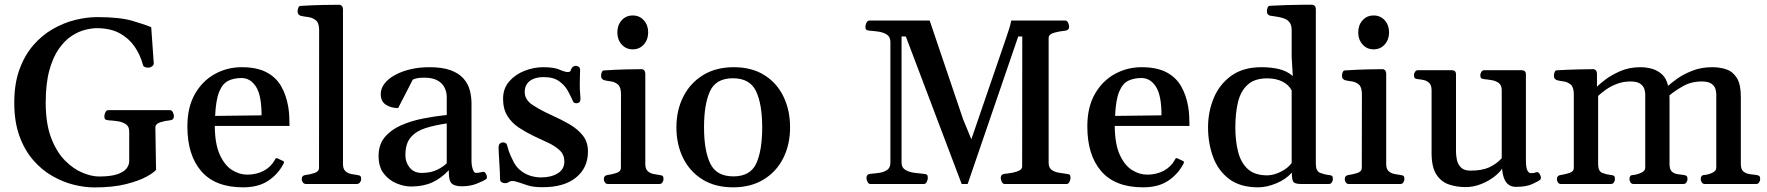

<svg xmlns="http://www.w3.org/2000/svg" viewBox="-20 -780 7492 814"><path d="M380.4 14.6Q338.9 14.6 292.7 3.2Q246.6 -8.3 201.7 -33.9Q156.7 -59.6 120.4 -101.6Q84 -143.6 62.3 -203.6Q40.5 -263.7 40.5 -344.7Q40.5 -425.3 62.5 -485.6Q84.5 -545.9 121.3 -588.4Q158.2 -630.9 204.3 -657.2Q250.5 -683.6 299.3 -695.6Q348.1 -707.5 392.6 -707.5Q487.3 -707.5 541.3 -691.7Q595.2 -675.8 621.1 -664.6L631.8 -513.2Q632.8 -504.9 625.5 -499.3Q618.2 -493.7 612.3 -493.7Q610.8 -493.7 609.6 -493.4Q608.4 -493.2 606.4 -493.2Q599.6 -493.2 593 -496.3Q586.4 -499.5 585.4 -507.3Q574.2 -548.3 550.3 -583Q526.4 -617.7 487.5 -638.9Q448.7 -660.2 391.6 -660.6Q369.6 -660.6 341.1 -653.6Q312.5 -646.5 283.4 -627.4Q254.4 -608.4 229.5 -573Q204.6 -537.6 189.2 -481.7Q173.8 -425.8 173.8 -344.7Q173.8 -255.4 197 -195.1Q220.2 -134.8 256.1 -98.9Q292 -63 330.6 -47.4Q369.1 -31.7 399.9 -31.7Q449.7 -31.7 477.8 -41.5Q505.9 -51.3 516.8 -66.2Q527.8 -81.1 527.8 -96.7V-222.7Q527.8 -243.7 513.9 -253.2Q500 -262.7 479.5 -265.9Q459 -269 439.9 -270Q429.7 -271 426 -274.2Q422.4 -277.3 422.4 -288.1Q422.4 -293.5 426.5 -303.2Q430.7 -313 439 -313H700.7Q709 -313 713.1 -303.2Q717.3 -293.5 717.3 -288.1Q717.3 -271.5 701.2 -270Q679.7 -268.1 659.2 -261.5Q638.7 -254.9 638.7 -238.8L641.6 -60.1Q633.8 -49.3 602.1 -31.5Q570.3 -13.7 514.6 0.5Q459 14.6 380.4 14.6Z M1010.7 14.2Q892.6 14.2 833.5 -54Q774.4 -122.1 774.4 -244.1Q774.4 -325.7 806.4 -381.6Q838.4 -437.5 890.9 -466.3Q943.4 -495.1 1004.4 -495.1Q1068.4 -495.1 1108.9 -474.1Q1149.4 -453.1 1171.4 -415.5Q1193.4 -377.9 1202.1 -327.1Q1205.1 -308.6 1206.3 -288.1Q1207.5 -267.6 1207.5 -246.1H890.6Q891.1 -169.4 911.9 -124Q932.6 -78.6 963.9 -59.1Q995.1 -39.6 1027.8 -39.6Q1066.4 -39.6 1097.2 -55.4Q1127.9 -71.3 1145 -101.6Q1146.5 -104.5 1148.2 -107.4Q1149.9 -110.4 1154.8 -109.4L1178.7 -98.1Q1184.1 -96.2 1184.1 -92.3Q1184.1 -90.3 1183.1 -88.1Q1182.1 -85.9 1181.2 -84.5Q1158.7 -41.5 1117.2 -13.7Q1075.7 14.2 1010.7 14.2ZM892.1 -288.6 1088.9 -291Q1088.9 -376 1065.2 -412.6Q1041.5 -449.2 1003.9 -449.2Q971.2 -449.2 947.3 -437.3Q923.3 -425.3 909.2 -390.6Q895 -356 892.1 -288.6Z M1277.3 0Q1269 0 1264.2 -6.3Q1259.3 -12.7 1259.3 -20Q1259.3 -36.1 1275.4 -38.1Q1293.5 -40 1313 -46.4Q1332.5 -52.7 1332.5 -68.4L1333 -652.8Q1333 -683.1 1318.6 -694.3Q1304.2 -705.6 1285.6 -707.8Q1267.1 -710 1253.4 -713.4Q1248.5 -715.8 1245.1 -719.7Q1241.7 -723.6 1241.7 -732.9Q1241.7 -738.8 1244.6 -746.6Q1247.6 -754.4 1253.4 -754.9Q1306.2 -758.3 1351.3 -759Q1396.5 -759.8 1419.4 -759.8Q1423.3 -759.8 1428.2 -755.9Q1433.1 -752 1434.1 -740.2V-84.5Q1434.1 -64 1444.1 -54.7Q1454.1 -45.4 1468 -42.5Q1481.9 -39.6 1493.7 -38.1Q1503.9 -37.1 1507.6 -33.7Q1511.2 -30.3 1511.2 -21Q1511.2 -13.2 1506.1 -6.6Q1501 0 1492.7 0Z M1585 -118.7Q1585 -167 1611.3 -198.5Q1637.7 -230 1680.4 -248.8Q1723.1 -267.6 1774.2 -277.6Q1825.2 -287.6 1874 -292.5V-368.7Q1874 -389.2 1865 -408Q1856 -426.8 1835.2 -438.7Q1814.5 -450.7 1778.8 -450.7Q1756.8 -450.7 1746.6 -448Q1736.3 -445.3 1730 -442.4L1668 -321.8Q1638.7 -321.8 1616.5 -335.7Q1594.2 -349.6 1594.2 -380.9Q1594.2 -404.8 1609.9 -425.3Q1625.5 -445.8 1653.6 -461.4Q1681.6 -477.1 1719 -486.1Q1756.3 -495.1 1800.3 -495.1Q1855.5 -495.1 1890.6 -482.2Q1925.8 -469.2 1945.1 -447Q1964.4 -424.8 1971.7 -397.5Q1979 -370.1 1979 -340.8V-97.7Q1979 -78.6 1984.4 -62.7Q1989.7 -46.9 1997.6 -46.9Q2004.4 -46.9 2011.5 -48.1Q2018.6 -49.3 2025.9 -51.3Q2034.2 -53.2 2039.3 -44.9Q2044.4 -36.6 2044.4 -29.3Q2044.4 -23.4 2041.5 -21Q2029.8 -12.7 2001.7 -1.5Q1973.6 9.8 1938 9.8Q1909.2 9.8 1896 -1.2Q1882.8 -12.2 1882.8 -49.3V-58.6Q1851.1 -24.4 1812.7 -6.8Q1774.4 10.7 1723.1 10.7Q1693.8 10.7 1661.9 -2.2Q1629.9 -15.1 1607.4 -43.5Q1585 -71.8 1585 -118.7ZM1698.7 -121.6Q1698.7 -91.8 1717 -69.3Q1735.4 -46.9 1767.6 -46.9Q1806.6 -46.9 1833.5 -60.3Q1860.4 -73.7 1874 -87.9V-256.8Q1824.7 -249.5 1785.2 -237.3Q1745.6 -225.1 1722.2 -198.7Q1698.7 -172.4 1698.7 -121.6Z M2280.3 13.7Q2239.7 13.7 2216.3 5.6Q2192.9 -2.4 2179.2 -6.8Q2161.1 -12.7 2152.8 -12.7Q2145 -12.7 2141.1 -10.5Q2137.2 -8.3 2133.1 -5.9Q2128.9 -3.4 2120.6 -3.4Q2112.3 -3.4 2106.2 -7.8Q2100.1 -12.2 2100.1 -19.5Q2100.1 -33.7 2099.1 -52.5Q2098.1 -71.3 2096.9 -91.1Q2095.7 -110.8 2094.7 -127.9Q2093.8 -145 2093.8 -155.3Q2093.8 -166.5 2099.4 -171.4Q2105 -176.3 2111.8 -176.3Q2126.5 -176.3 2129.4 -165.5Q2132.3 -154.8 2137.2 -139.2Q2142.1 -123.5 2159.2 -90.3Q2170.9 -69.3 2189.5 -55.2Q2208 -41 2230 -34.4Q2252 -27.8 2273.9 -27.8Q2315.9 -27.8 2344.2 -44.9Q2372.6 -62 2372.6 -95.2Q2372.6 -123.5 2354 -141.6Q2335.4 -159.7 2305.4 -174.1Q2275.4 -188.5 2240.2 -204.6Q2208 -220.2 2178.7 -239.7Q2149.4 -259.3 2131.1 -288.6Q2112.8 -317.9 2112.8 -361.3Q2112.8 -404.8 2138.7 -434.6Q2164.6 -464.4 2203.6 -479.7Q2242.7 -495.1 2282.2 -495.1Q2328.6 -495.1 2351.8 -484.9Q2375 -474.6 2386.7 -474.6Q2397.5 -474.6 2399.2 -480.2Q2400.9 -485.8 2403.8 -490.7Q2406.7 -496.1 2411.6 -498.5Q2416.5 -501 2421.4 -501Q2428.2 -501 2433.8 -496.6Q2439.5 -492.2 2439.5 -483.9Q2439.5 -479.5 2438.7 -460.9Q2438 -442.4 2438 -420.4Q2438 -398.9 2439.5 -384.3Q2440.9 -369.6 2440.9 -361.8Q2440.9 -350.6 2436 -346.4Q2431.2 -342.3 2424.8 -342.3Q2411.6 -342.3 2409.2 -350.6Q2400.9 -370.1 2387.9 -394Q2375 -418 2350.8 -435.5Q2326.7 -453.1 2284.7 -453.1Q2260.3 -453.1 2242.2 -445.8Q2224.1 -438.5 2214.4 -424.6Q2204.6 -410.6 2204.6 -390.1Q2204.6 -356.9 2238 -335Q2271.5 -313 2319.8 -291Q2359.4 -273.4 2394.3 -253.2Q2429.2 -232.9 2450.9 -205.6Q2472.7 -178.2 2472.7 -137.7Q2472.7 -68.8 2422.4 -27.6Q2372.1 13.7 2280.3 13.7Z M2556.6 0Q2548.3 0 2544.2 -7.3Q2540 -14.6 2540 -20Q2540 -36.1 2556.2 -38.1Q2574.2 -40.5 2593.3 -46.6Q2612.3 -52.7 2612.3 -68.4L2612.8 -379.9Q2612.8 -410.2 2600.1 -421.4Q2587.4 -432.6 2570.3 -434.8Q2553.2 -437 2540 -440.4Q2535.2 -442.9 2531.7 -446.8Q2528.3 -450.7 2528.3 -460Q2528.3 -465.8 2531.2 -473.4Q2534.2 -481 2540 -481.4Q2592.8 -484.9 2635.5 -485.8Q2678.2 -486.8 2701.2 -486.8Q2705.1 -486.8 2710 -482.9Q2714.8 -479 2715.8 -467.3V-84.5Q2715.8 -64 2725.8 -54.7Q2735.8 -45.4 2749.8 -42.5Q2763.7 -39.6 2775.4 -38.1Q2785.6 -37.1 2789.3 -34.2Q2793 -31.2 2793 -20Q2793 -14.6 2788.8 -7.3Q2784.7 0 2776.4 0ZM2662.6 -570.8Q2633.8 -570.8 2615.5 -591.6Q2597.2 -612.3 2597.2 -642.6Q2597.2 -673.3 2615.5 -693.8Q2633.8 -714.4 2662.6 -714.4Q2691.4 -714.4 2709.7 -693.8Q2728 -673.3 2728 -642.6Q2728 -612.3 2709.7 -591.6Q2691.4 -570.8 2662.6 -570.8Z M2847.7 -240.2Q2847.7 -313 2877.2 -370.8Q2906.7 -428.7 2961.2 -461.9Q3015.6 -495.1 3091.3 -495.1Q3166.5 -495.1 3220 -461.9Q3273.4 -428.7 3301.5 -370.8Q3329.6 -313 3329.6 -240.2Q3329.6 -167.5 3300.8 -109.9Q3272 -52.2 3217.5 -19Q3163.1 14.2 3087.9 14.2Q3012.2 14.2 2958.5 -19Q2904.8 -52.2 2876.2 -109.9Q2847.7 -167.5 2847.7 -240.2ZM2964.8 -240.2Q2964.8 -142.1 2991 -87.2Q3017.1 -32.2 3089.4 -32.2Q3161.1 -32.2 3186.3 -87.2Q3211.4 -142.1 3211.4 -240.2Q3211.4 -338.4 3185.3 -393.3Q3159.2 -448.2 3087.4 -448.2Q3015.1 -448.2 2990 -393.1Q2964.8 -337.9 2964.8 -240.2Z M3669.9 0Q3661.6 0 3657.5 -9.8Q3653.3 -19.5 3653.3 -24.9Q3653.3 -41 3669.4 -43Q3689 -44.4 3708.5 -47.4Q3728 -50.3 3741.5 -59.8Q3754.9 -69.3 3754.9 -89.8V-602.5Q3754.9 -623.5 3740.2 -633.1Q3725.6 -642.6 3705.1 -645.8Q3684.6 -648.9 3666.5 -649.9Q3656.2 -650.9 3652.6 -654.1Q3648.9 -657.2 3648.9 -668Q3648.9 -673.3 3653.1 -682.9Q3657.2 -692.4 3665.5 -692.9H3921.4L4063 -274.9L4098.1 -189.5L4244.6 -616.2Q4252.9 -641.1 4258.8 -659.4Q4264.6 -677.7 4267.1 -692.9H4496.1Q4504.4 -692.9 4508.5 -683.1Q4512.7 -673.3 4512.7 -668Q4512.7 -651.9 4496.6 -649.9Q4473.1 -647.9 4449.5 -641.4Q4425.8 -634.8 4425.8 -618.7V-90.3Q4425.8 -69.3 4438.2 -60.1Q4450.7 -50.8 4468.5 -47.9Q4486.3 -44.9 4501 -43Q4511.2 -42 4514.9 -39.1Q4518.6 -36.1 4518.6 -24.9Q4518.6 -19.5 4514.4 -9.8Q4510.3 0 4502 0H4239.3Q4231 0 4226.8 -9.8Q4222.7 -19.5 4222.7 -24.9Q4222.7 -41 4238.8 -43Q4254.4 -44.4 4271.7 -47.6Q4289.1 -50.8 4301.3 -57.1Q4313.5 -63.5 4313.5 -74.2L4314 -625.5H4296.9L4082.5 0H4057.1L3820.3 -625.5H3802.2V-90.3Q3802.2 -69.3 3818.4 -59.8Q3834.5 -50.3 3856.4 -47.4Q3878.4 -44.4 3896 -43Q3906.2 -42 3909.9 -39.1Q3913.6 -36.1 3913.6 -24.9Q3913.6 -19.5 3909.4 -9.8Q3905.3 0 3897 0Z M4826.2 14.2Q4708 14.2 4648.9 -54Q4589.8 -122.1 4589.8 -244.1Q4589.8 -325.7 4621.8 -381.6Q4653.8 -437.5 4706.3 -466.3Q4758.8 -495.1 4819.8 -495.1Q4883.8 -495.1 4924.3 -474.1Q4964.8 -453.1 4986.8 -415.5Q5008.8 -377.9 5017.6 -327.1Q5020.5 -308.6 5021.7 -288.1Q5022.9 -267.6 5022.9 -246.1H4706.1Q4706.5 -169.4 4727.3 -124Q4748 -78.6 4779.3 -59.1Q4810.5 -39.6 4843.3 -39.6Q4881.8 -39.6 4912.6 -55.4Q4943.4 -71.3 4960.4 -101.6Q4961.9 -104.5 4963.6 -107.4Q4965.3 -110.4 4970.2 -109.4L4994.1 -98.1Q4999.5 -96.2 4999.5 -92.3Q4999.5 -90.3 4998.5 -88.1Q4997.6 -85.9 4996.6 -84.5Q4974.1 -41.5 4932.6 -13.7Q4891.1 14.2 4826.2 14.2ZM4707.5 -288.6 4904.3 -291Q4904.3 -376 4880.6 -412.6Q4856.9 -449.2 4819.3 -449.2Q4786.6 -449.2 4762.7 -437.3Q4738.8 -425.3 4724.6 -390.6Q4710.4 -356 4707.5 -288.6Z M5314.5 14.2Q5236.8 14.2 5189.9 -22Q5143.1 -58.1 5122.3 -116.2Q5101.6 -174.3 5101.6 -240.2Q5101.6 -306.2 5125.7 -364.3Q5149.9 -422.4 5200 -458.7Q5250 -495.1 5328.6 -495.1Q5368.7 -495.1 5402.6 -487.1Q5436.5 -479 5460.9 -457.5L5456.1 -539.1V-652.8Q5456.1 -674.8 5446.3 -686.3Q5436.5 -697.8 5421.4 -702.6Q5406.2 -707.5 5390.4 -709.7Q5374.5 -711.9 5362.8 -713.9Q5357.9 -716.3 5354.5 -720.2Q5351.1 -724.1 5351.1 -733.4Q5351.1 -739.3 5354 -747.1Q5356.9 -754.9 5362.8 -755.4Q5397.9 -757.3 5434.1 -758.5Q5470.2 -759.8 5499.8 -759.8Q5529.3 -759.8 5543.9 -759.8Q5547.9 -759.8 5553 -755.9Q5558.1 -752 5558.6 -740.2V-85.4Q5558.6 -54.2 5576.9 -47.1Q5595.2 -40 5613.3 -38.1Q5623.5 -37.1 5627.2 -34.2Q5630.9 -31.2 5630.9 -20Q5630.9 -14.6 5626.7 -7.3Q5622.6 0 5614.3 0H5494.1Q5466.3 0 5461.4 -12.5Q5456.5 -24.9 5457 -48.3Q5431.6 -19.5 5390.9 -2.7Q5350.1 14.2 5314.5 14.2ZM5352.5 -36.6Q5379.4 -36.6 5410.2 -52Q5440.9 -67.4 5456.1 -88.9V-396.5Q5443.8 -420.9 5416.7 -434.3Q5389.6 -447.8 5352.1 -447.8Q5298.8 -447.8 5269.3 -420.7Q5239.7 -393.6 5228.5 -346.7Q5217.3 -299.8 5217.3 -240.2Q5217.3 -183.1 5229 -136.7Q5240.7 -90.3 5270 -63.5Q5299.3 -36.6 5352.5 -36.6Z M5697.8 0Q5689.5 0 5685.3 -7.3Q5681.2 -14.6 5681.2 -20Q5681.2 -36.1 5697.3 -38.1Q5715.3 -40.5 5734.4 -46.6Q5753.4 -52.7 5753.4 -68.4L5753.9 -379.9Q5753.9 -410.2 5741.2 -421.4Q5728.5 -432.6 5711.4 -434.8Q5694.3 -437 5681.2 -440.4Q5676.3 -442.9 5672.9 -446.8Q5669.4 -450.7 5669.4 -460Q5669.4 -465.8 5672.4 -473.4Q5675.3 -481 5681.2 -481.4Q5733.9 -484.9 5776.6 -485.8Q5819.3 -486.8 5842.3 -486.8Q5846.2 -486.8 5851.1 -482.9Q5856 -479 5856.9 -467.3V-84.5Q5856.9 -64 5866.9 -54.7Q5877 -45.4 5890.9 -42.5Q5904.8 -39.6 5916.5 -38.1Q5926.8 -37.1 5930.4 -34.2Q5934.1 -31.2 5934.1 -20Q5934.1 -14.6 5929.9 -7.3Q5925.8 0 5917.5 0ZM5803.7 -570.8Q5774.9 -570.8 5756.6 -591.6Q5738.3 -612.3 5738.3 -642.6Q5738.3 -673.3 5756.6 -693.8Q5774.9 -714.4 5803.7 -714.4Q5832.5 -714.4 5850.8 -693.8Q5869.1 -673.3 5869.1 -642.6Q5869.1 -612.3 5850.8 -591.6Q5832.5 -570.8 5803.7 -570.8Z M6193.4 13.2Q6156.2 13.2 6123.3 2.2Q6090.3 -8.8 6069.8 -40Q6049.3 -71.3 6049.3 -131.8V-397Q6049.3 -418 6040 -427.5Q6030.8 -437 6017.6 -440.2Q6004.4 -443.4 5992.2 -444.3Q5981.9 -445.3 5978.3 -448.5Q5974.6 -451.7 5974.6 -462.4Q5974.6 -467.8 5979 -475.1Q5983.4 -482.4 5991.2 -482.4H6134.8Q6152.8 -482.4 6152.8 -464.8V-136.7Q6152.8 -120.6 6156.7 -102.1Q6160.6 -83.5 6173.8 -70.1Q6187 -56.6 6214.4 -56.6Q6262.2 -56.6 6292.5 -70.1Q6322.8 -83.5 6346.7 -108.9V-397Q6346.7 -418 6335.2 -427.2Q6323.7 -436.5 6306.6 -439.7Q6289.6 -442.9 6273.4 -444.3Q6263.2 -445.3 6259.5 -448.5Q6255.9 -451.7 6255.9 -462.4Q6255.9 -467.8 6260.3 -475.1Q6264.6 -482.4 6272.5 -482.4H6431.2Q6449.2 -482.4 6449.2 -464.8V-103.5Q6449.2 -68.4 6455.6 -57.1Q6461.9 -45.9 6469.7 -45.9Q6476.6 -45.9 6481.9 -46.6Q6487.3 -47.4 6493.2 -49.8Q6501.5 -52.2 6507.1 -43.2Q6512.7 -34.2 6512.7 -25.9Q6512.7 -20.5 6509.8 -18.1Q6503.4 -12.2 6477.1 0Q6450.7 12.2 6407.2 12.2Q6388.2 12.2 6375.7 2.9Q6363.3 -6.3 6356.7 -23.7Q6350.1 -41 6348.1 -65.4Q6338.4 -48.8 6314.2 -30.3Q6290 -11.7 6258.3 0.7Q6226.6 13.2 6193.4 13.2Z M6597.2 0Q6588.9 0 6584.7 -7.3Q6580.6 -14.6 6580.6 -20Q6580.6 -36.1 6596.7 -38.1Q6614.7 -40.5 6633.5 -46.6Q6652.3 -52.7 6652.3 -68.4V-379.9Q6652.3 -410.2 6639.2 -421.4Q6626 -432.6 6608.9 -434.8Q6591.8 -437 6579.6 -440.4Q6574.7 -442.9 6571.3 -446.8Q6567.9 -450.7 6567.9 -460Q6567.9 -465.8 6570.8 -473.6Q6573.7 -481.4 6579.6 -481.9Q6630.9 -484.9 6672.6 -485.8Q6714.4 -486.8 6735.8 -486.8Q6739.7 -486.8 6744.6 -482.9Q6749.5 -479 6750.5 -467.3V-412.6Q6759.3 -421.9 6784.9 -441.7Q6810.5 -461.4 6848.9 -478.3Q6887.2 -495.1 6934.6 -495.1Q6958.5 -495.1 6982.4 -488.8Q7006.3 -482.4 7025.4 -465.6Q7044.4 -448.7 7052.2 -416Q7063.5 -426.8 7089.4 -445.6Q7115.2 -464.4 7153.6 -479.7Q7191.9 -495.1 7239.3 -495.1Q7272.5 -495.1 7299.8 -485.6Q7327.1 -476.1 7343.8 -449Q7360.4 -421.9 7360.4 -369.6V-84.5Q7360.4 -61.5 7371.8 -52.5Q7383.3 -43.5 7398.7 -41.7Q7414.1 -40 7426.3 -38.1Q7434.6 -37.1 7438.5 -33.9Q7442.4 -30.8 7442.4 -20Q7442.4 -14.6 7438.2 -7.3Q7434.1 0 7425.8 0H7207Q7198.7 0 7194.6 -7.3Q7190.4 -14.6 7190.4 -20Q7190.4 -27.8 7193.4 -32.7Q7196.3 -37.6 7205.6 -38.1Q7221.2 -39.1 7238.8 -47.1Q7256.3 -55.2 7256.3 -68.4V-380.4Q7256.3 -389.6 7252.9 -402.3Q7249.5 -415 7236.3 -424.8Q7223.1 -434.6 7194.3 -434.6Q7149.9 -434.6 7114.5 -414.3Q7079.1 -394 7057.6 -375.5Q7057.6 -371.6 7057.9 -367.4Q7058.1 -363.3 7058.1 -359.4V-84.5Q7058.1 -61.5 7068.1 -52.5Q7078.1 -43.5 7092 -41.7Q7106 -40 7118.2 -38.1Q7126.5 -37.1 7130.4 -33.9Q7134.3 -30.8 7134.3 -20Q7134.3 -14.6 7130.1 -7.3Q7126 0 7117.7 0H6904.8Q6896.5 0 6892.3 -7.3Q6888.2 -14.6 6888.2 -20Q6888.2 -27.8 6891.1 -32.7Q6894 -37.6 6903.3 -38.1Q6918.9 -39.1 6937 -47.1Q6955.1 -55.2 6955.1 -68.4V-380.4Q6955.1 -389.6 6951.4 -402.3Q6947.8 -415 6934.3 -424.8Q6920.9 -434.6 6892.1 -434.6Q6861.8 -434.6 6835.4 -424.6Q6809.1 -414.6 6789.1 -400.4Q6769 -386.2 6755.4 -373.5V-84.5Q6755.4 -53.7 6773.2 -46.9Q6791 -40 6809.1 -38.1Q6819.3 -37.1 6823 -34.2Q6826.7 -31.2 6826.7 -20Q6826.7 -14.6 6822.5 -7.3Q6818.4 0 6810.1 0Z"/></svg>

Font: Gelasio Medium
Style: Regular
Weight: 500
Designer: Eben Sorkin
Foundry: Eben Sorkin
Version: Version 1.008